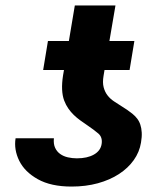

<svg xmlns="http://www.w3.org/2000/svg" viewBox="-20 -680 616 710"><path d="M37.6 -168.7H179.3Q177.2 -147.7 183.8 -133.5Q190.3 -119.3 202.6 -110.6Q214.8 -101.9 231 -98.2Q247.2 -94.5 264.2 -94.5Q302.9 -94.5 327.4 -108.5Q351.9 -122.5 355.8 -147.4Q359.7 -172.2 343.8 -186.1Q335.2 -193.5 325.3 -200.8Q315.3 -208.1 304 -215.9Q289.8 -225.5 276.8 -234.9Q263.8 -244.3 252.8 -255Q241.8 -265.6 232.8 -278.6Q223.7 -291.5 217.3 -308.2Q204.2 -343.4 213.1 -400.9L216.6 -421.2H139.6L157.3 -528.4H234.7L256.7 -659.8H407L384.6 -528.4H476.9L459.2 -421.2H366.5L362.9 -399.5Q358.7 -374.6 363.3 -357.2Q367.9 -339.8 377.7 -327.2Q387.4 -314.6 401.3 -305.4Q415.1 -296.2 429.3 -287.3Q440.3 -280.5 450.5 -273.6Q460.6 -266.7 469.8 -259.2Q479.4 -251.4 487 -241.7Q494.7 -231.9 498.9 -219.1Q503.2 -206.3 504.1 -190Q505 -173.7 501.4 -152.7Q495.7 -117.5 474.6 -87.9Q453.5 -58.2 419.9 -36.4Q386.4 -14.6 341.8 -2.3Q297.2 9.9 244.7 9.9Q168.3 9.9 119.7 -17.4Q71.4 -44.4 51.1 -85.6Q30.9 -126.8 37.6 -168.7Z"/></svg>

Font: Inter P
Style: Bold Italic
Weight: 700
Italic angle: 9.39999°
Designer: Rasmus Andersson
Foundry: rsms
Version: Version 3.018;git-588b23468